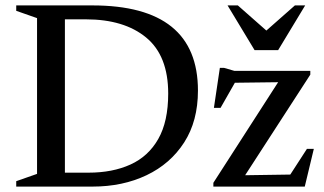

<svg xmlns="http://www.w3.org/2000/svg" viewBox="-20 -690 1199 710"><path d="M40 0V-20L117 -47V-623L40 -650V-670H321.5Q712 -670 712 -355Q712 -242.5 661 -163.2Q610 -84 521.8 -42Q433.5 0 322.5 0ZM602 -344Q602 -484 520.5 -551.2Q439 -618.5 297.5 -618.5H220V-51.5H307.5Q396 -51.5 462.2 -81.5Q528.5 -111.5 565.2 -176Q602 -240.5 602 -344ZM769 0V-14L1008.5 -386L848.5 -384L795.5 -291H771L793 -439H808.5L846.5 -428H1127.5V-414L886.5 -42L1053.5 -44.5L1115 -139.5H1140.5L1107 0ZM1108.5 -670 1008.5 -504.5H921.5L821.5 -670H859.5L965 -577L1070.5 -670Z"/></svg>

Font: Newsreader Text Medium
Style: Regular
Weight: 500
Designer: Hugues Gentile
Foundry: Production Type
Version: Version 1.001